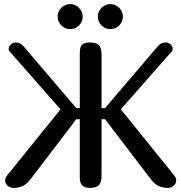

<svg xmlns="http://www.w3.org/2000/svg" viewBox="-20 -916 884 936"><path d="M418 -709Q447 -709 461 -697Q475 -685 475 -650V-389H492L748 -689Q764 -709 787 -709Q802 -709 812 -699Q822 -689 822 -677Q822 -670 817 -665L569 -383L825 -66Q839 -50 839 -37Q839 -22 827.5 -11Q816 0 798 0Q773 0 752.5 -9.5Q732 -19 710 -49L492 -335H475V-60Q475 -26 461.5 -13Q448 0 420 0Q393 0 381 -12Q369 -24 369 -50V-335H352L134 -49Q112 -19 91.5 -9.5Q71 0 46 0Q28 0 16.5 -11Q5 -22 5 -37Q5 -50 19 -66L275 -383L27 -665Q22 -670 22 -677Q22 -689 32 -699Q42 -709 57 -709Q80 -709 96 -689L352 -389H369V-659Q369 -687 380 -698Q391 -709 418 -709ZM322 -896Q347 -896 365 -878Q383 -860 383 -835Q383 -810 365 -792Q347 -774 322 -774Q297 -774 279 -792Q261 -810 261 -835Q261 -860 279 -878Q297 -896 322 -896ZM518 -896Q543 -896 561 -878Q579 -860 579 -835Q579 -810 561 -792Q543 -774 518 -774Q493 -774 475 -792Q457 -810 457 -835Q457 -860 475 -878Q493 -896 518 -896Z"/></svg>

Font: Marmelad for Arash.Academy
Style: Regular
Weight: 400
Designer: Manvel Shmavonyan
Foundry: Cyreal
Version: Version 1.110;Glyphs 3.2 (3202)